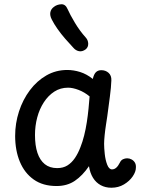

<svg xmlns="http://www.w3.org/2000/svg" viewBox="-20 -871 662 900"><path d="M51 -234Q51 -293 69 -348.5Q87 -404 120 -448Q153 -492 197.5 -517.5Q242 -543 295 -543Q325 -543 355.5 -533.5Q386 -524 415 -501Q420 -523 429.5 -532.5Q439 -542 455 -542Q475 -542 489 -529.5Q503 -517 502 -494Q501 -463 495 -417.5Q489 -372 483 -327Q481 -313 477 -287.5Q473 -262 470.5 -237Q468 -212 468 -197Q468 -178 471 -149.5Q474 -121 482.5 -99Q491 -77 505 -77Q516 -77 525 -85Q534 -93 542 -109Q547 -120 556.5 -124.5Q566 -129 576 -129Q587 -129 597 -123.5Q607 -118 612.5 -108.5Q618 -99 617 -85Q617 -66 602 -44Q587 -22 561 -6.5Q535 9 502 9Q474 9 452 -3Q430 -15 416 -37.5Q402 -60 397 -92Q367 -48 331 -23.5Q295 1 245 1Q181 1 138 -29.5Q95 -60 73 -113Q51 -166 51 -234ZM144 -238Q144 -189 155.5 -154.5Q167 -120 190 -101.5Q213 -83 248 -83Q276 -83 296 -95.5Q316 -108 331 -130Q346 -152 357 -181Q367 -206 374.5 -236Q382 -266 387 -298.5Q392 -331 395 -362Q398 -393 400 -419Q376 -439 348.5 -449.5Q321 -460 299 -460Q263 -460 234.5 -441.5Q206 -423 185.5 -391.5Q165 -360 154.5 -320.5Q144 -281 144 -238ZM382 -640Q366 -628 350.5 -631Q335 -634 324 -647Q306 -666 286 -689Q266 -712 249.5 -735.5Q233 -759 223 -779Q213 -798 216 -813.5Q219 -829 233 -839Q247 -850 267 -851Q287 -852 297 -828Q308 -803 331 -764.5Q354 -726 382 -695Q393 -683 393.5 -666.5Q394 -650 382 -640Z"/></svg>

Font: Playpen Sans Hebrew
Style: Regular
Weight: 400
Designer: Tom Grace, Laura Meseguer, Veronika Burian, José Scaglione
Foundry: TypeTogether
Version: Version 2.000